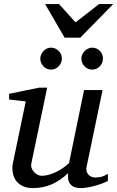

<svg xmlns="http://www.w3.org/2000/svg" viewBox="-20 -936 591 968"><path d="M523.9 -23.9Q514.6 -18.6 498.3 -12.2Q481.9 -5.9 462.9 -0.5Q443.8 4.9 424.1 8.5Q404.3 12.2 388.2 12.2Q359.9 12.2 346.2 2.7Q332.5 -6.8 327.4 -19.3Q322.3 -31.7 322.8 -44.4Q323.2 -57.1 323.2 -63Q283.7 -25.4 240.5 -6.6Q197.3 12.2 147 12.2Q112.3 12.2 90.3 0Q68.4 -12.2 57.1 -30.8Q45.9 -49.3 43.5 -71.3Q41 -93.3 44.9 -112.8L109.9 -424.8L25.9 -434.1V-462.9L176.8 -494.1H217.8L138.2 -112.8Q135.3 -100.1 139.4 -88.6Q143.6 -77.1 151.6 -68.6Q159.7 -60.1 169.9 -54.9Q180.2 -49.8 189.9 -49.8Q208 -49.8 226.3 -54.9Q244.6 -60.1 262.7 -68.8Q280.8 -77.6 297.4 -89.1Q314 -100.6 328.1 -113.8L403.8 -481.9H497.1L417 -97.2Q413.6 -81.5 417 -71Q420.4 -60.5 427.5 -53.7Q434.6 -46.9 443.6 -43.9Q452.6 -41 460.9 -41Q470.7 -41 486.8 -43.9Q502.9 -46.9 523.9 -59.1ZM292 -641.1Q292 -629.9 287.6 -619.6Q283.2 -609.4 275.6 -601.6Q268.1 -593.8 258.1 -589.4Q248 -585 236.8 -585Q226.1 -585 216.3 -589.4Q206.5 -593.8 199.2 -601.6Q191.9 -609.4 187.5 -619.1Q183.1 -628.9 183.1 -640.1Q183.1 -650.9 187.5 -660.9Q191.9 -670.9 199.2 -678.7Q206.5 -686.5 216.3 -691.2Q226.1 -695.8 236.8 -695.8Q248 -695.8 258.1 -691.4Q268.1 -687 275.6 -679.7Q283.2 -672.4 287.6 -662.4Q292 -652.3 292 -641.1ZM499 -641.1Q499 -629.9 494.9 -619.6Q490.7 -609.4 483.4 -601.6Q476.1 -593.8 466.1 -589.4Q456.1 -585 444.8 -585Q433.6 -585 423.6 -589.4Q413.6 -593.8 406.2 -601.6Q398.9 -609.4 394.5 -619.6Q390.1 -629.9 390.1 -641.1Q390.1 -651.4 394.8 -661.4Q399.4 -671.4 407 -679Q414.6 -686.5 424.6 -691.2Q434.6 -695.8 444.8 -695.8Q456.1 -695.8 466.1 -691.4Q476.1 -687 483.4 -679.7Q490.7 -672.4 494.9 -662.4Q499 -652.3 499 -641.1ZM384.8 -746.1H305.7L207.5 -915.5H277.8L360.8 -823.2L479.5 -915.5H550.8Z"/></svg>

Font: Charis SIL Eur
Style: Italic
Weight: 400
Italic angle: -11°
Foundry: SIL International
Version: Version 5.000